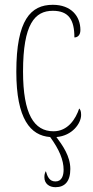

<svg xmlns="http://www.w3.org/2000/svg" viewBox="-20 -562 387 800"><path d="M211 218C250 218 273 194 273 142C273 88 240 43 215 9C281 4 318 -48 318 -83C318 -98 315 -105 310 -110C295 -65 262 -15 203 -15C122 -15 76 -86 76 -264C76 -462 125 -517 200 -517C266 -517 290 -480 290 -406C302 -406 315 -414 315 -437C315 -495 276 -542 200 -542C108 -542 48 -479 48 -263C48 -66 107 3 189 9C227 61 245 105 245 145C245 169 238 194 211 194C185 194 177 172 171 151C166 160 165 167 165 177C165 203 185 218 211 218Z"/></svg>

Font: Noto Serif ExtraCondensed Thin
Style: Regular
Weight: 100
Width: 2
Designer: Monotype Design Team
Foundry: Monotype Imaging Inc.
Version: Version 2.013